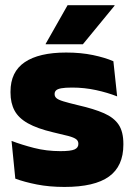

<svg xmlns="http://www.w3.org/2000/svg" viewBox="-20 -708 515 740"><path d="M228.5 12.5Q170 12.5 122 3Q74 -6.5 39 -19.5L24.5 -165Q63.5 -150 111.2 -137.8Q159 -125.5 213 -125.5Q252.5 -125.5 267.2 -132Q282 -138.5 282 -153V-154Q282 -165 273.5 -171.5Q265 -178 243.8 -183.8Q222.5 -189.5 185 -198Q123.5 -212.5 87.5 -232.8Q51.5 -253 36 -282Q20.5 -311 20.5 -351V-355Q20.5 -431 75.2 -468.2Q130 -505.5 235 -505.5Q291.5 -505.5 338.2 -495.8Q385 -486 417 -472L431.5 -336.5Q395 -351 350 -360.8Q305 -370.5 258 -370.5Q231 -370.5 216.2 -367.8Q201.5 -365 196 -359.5Q190.5 -354 190.5 -346V-345Q190.5 -336 197.5 -329.8Q204.5 -323.5 224 -317.5Q243.5 -311.5 281 -302.5Q342.5 -288.5 381 -271.5Q419.5 -254.5 437.5 -227.2Q455.5 -200 455.5 -153.5V-150.5Q455.5 -67.5 400 -27.5Q344.5 12.5 228.5 12.5ZM240.5 -688H421.5V-686L299.5 -537.5H156V-539Z"/></svg>

Font: Anek Latin ExtraBold
Style: Regular
Weight: 800
Designer: Yesha Goshar
Foundry: Ek Type
Version: Version 1.003